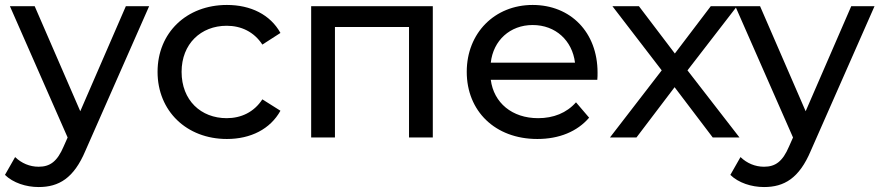

<svg xmlns="http://www.w3.org/2000/svg" viewBox="-36 -555 3555 775"><path d="M472 -530 288 -106 104 -530H4L237 0L221 36C195 97 166 118 120 118C84 118 51 104 25 79L-16 151C17 183 69 200 120 200C201 200 262 165 309 53L566 -530Z M880 6C976 6 1055 -34 1096 -108L1023 -154C989 -102 937 -78 879 -78C775 -78 697 -150 697 -265C697 -378 775 -451 879 -451C937 -451 989 -427 1023 -375L1096 -422C1055 -496 976 -535 880 -535C717 -535 600 -423 600 -265C600 -107 717 6 880 6Z M1220 -530V0H1316V-446H1615V0H1711V-530Z M2376 -262C2376 -425 2267 -535 2114 -535C1961 -535 1848 -422 1848 -265C1848 -107 1962 6 2133 6C2221 6 2294 -24 2342 -80L2289 -142C2251 -99 2198 -78 2136 -78C2031 -78 1957 -140 1945 -233H2375C2376 -242 2376 -254 2376 -262ZM2114 -454C2207 -454 2274 -391 2285 -302H1945C1955 -392 2023 -454 2114 -454Z M2949 0 2739 -271 2939 -530H2833L2688 -339L2543 -530H2436L2635 -271L2426 0H2533L2687 -203L2841 0Z M3400 -530 3216 -106 3032 -530H2932L3165 0L3149 36C3123 97 3094 118 3048 118C3012 118 2979 104 2953 79L2912 151C2945 183 2997 200 3048 200C3129 200 3190 165 3237 53L3494 -530Z"/></svg>

Font: AWKNG-Font Medium
Style: Regular
Weight: 500
Designer: Awakening Church
Foundry: Awakening Church
Version: Version 1.700;PS 001.700;hotconv 1.0.88;makeotf.lib2.5.64775